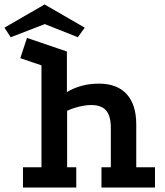

<svg xmlns="http://www.w3.org/2000/svg" viewBox="-81 -841 739 861"><path d="M22 0V-91H105V-548L10 -580L40 -671L219 -610V-428Q282 -466 363 -466Q444 -466 487 -419Q530 -372 530 -283V-91H614V0H374V-91H416V-267Q416 -321 395 -345.5Q374 -370 328 -370Q305 -370 275 -363Q245 -356 220 -344V-91H261V0ZM119 -821 299 -717 268 -674 120 -733 -33 -674 -61 -717Z"/></svg>

Font: Podkova
Style: Bold
Weight: 700
Designer: Ilya Yudin
Foundry: Cyreal (www.cyreal.org)
Version: Version 2.102; ttfautohint (v1.8.1.43-b0c9)